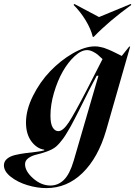

<svg xmlns="http://www.w3.org/2000/svg" viewBox="-126 -757 691 981"><path d="M2 82Q2 117.7 43.2 154.3Q84.5 190.9 131.8 190.9Q170.9 190.9 200.4 162.1Q230 133.3 250 65.9L377 -370.1H368.2L328.1 -293.9Q319.8 -276.9 303 -243.4Q286.1 -210 278.6 -194.8Q271 -179.7 257.3 -153.1Q243.7 -126.5 236.1 -113Q228.5 -99.6 217 -80.3Q205.6 -61 197.3 -49.8Q189 -38.6 179.2 -27.1Q169.4 -15.6 160.2 -7.8Q142.6 6.8 112.8 17.3Q83 27.8 60.1 33Q37.1 38.1 19.5 50.5Q2 63 2 82ZM-106 87.9Q-106 67.9 -90.1 54.4Q-74.2 41 -48.1 34.9Q-22 28.8 4.6 25.4Q31.2 22 59.3 18.8Q87.4 15.6 100.1 11.2V7.8Q62 2.4 34.4 -34.7Q6.8 -71.8 6.8 -130.9Q6.8 -195.8 42.7 -267.6Q78.6 -339.4 131.1 -393.8Q183.6 -448.2 245.6 -484.1Q307.6 -520 357.9 -520Q365.2 -520 372.1 -519.5Q378.9 -519 387 -516.8Q395 -514.6 400.4 -513.7Q405.8 -512.7 415.5 -508.5Q425.3 -504.4 429.4 -503.2Q433.6 -502 445.6 -496.1Q457.5 -490.2 460.7 -488.8Q463.9 -487.3 478.5 -480Q493.2 -472.7 496.1 -471.2L534.2 -519H539.1L416 -89.8Q375.5 48.8 295.9 126.5Q216.3 204.1 110.8 204.1Q64 204.1 13.9 189Q-36.1 173.8 -71 146.2Q-106 118.7 -106 87.9ZM131.8 -166Q131.8 -124.5 143.3 -105.7Q154.8 -86.9 171.9 -86.9Q195.8 -86.9 225.1 -131.3Q254.4 -175.8 317.9 -298.8L397.9 -455.1Q382.8 -469.7 373.5 -477.5Q364.3 -485.4 348.6 -493.2Q333 -501 318.8 -501Q289.1 -501 255.4 -470Q221.7 -439 194.8 -391.8Q168 -344.7 149.9 -283.4Q131.8 -222.2 131.8 -166ZM250 -731.9 253.9 -736.8 379.9 -669.9 542 -736.8 544.9 -731.9Q430.7 -649.4 353 -568.8H348.1Q338.4 -608.9 311.8 -652.8Q285.2 -696.8 250 -731.9Z"/></svg>

Font: Nyght Serif Medium Italic
Style: Regular
Weight: 500
Italic angle: -16°
Designer: Maksym Kobuzan
Version: Version 0.410;Glyphs 3.1.2 (3151)